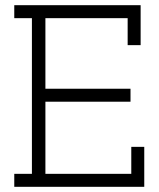

<svg xmlns="http://www.w3.org/2000/svg" viewBox="-20 -720 611 740"><path d="M536 0V-154H486V-50H155V-328H483V-378H155V-650H472V-546H522V-700H35V-650H103V-50H35V0Z"/></svg>

Font: Josefin Slab Thin Medium
Style: Regular
Weight: 500
Version: Version 2.000